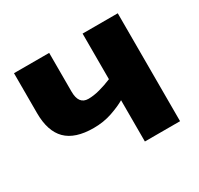

<svg xmlns="http://www.w3.org/2000/svg" viewBox="-122 -697 876 846"><g transform="rotate(-30 315.5 -274.5)"><path d="M219 -549V-352Q219 -287 268 -287Q295 -287 326.5 -295.5Q358 -304 389 -317V-549H568V0H389V-210Q362 -194 318.5 -179Q275 -164 224 -164Q130 -164 85 -209Q40 -254 40 -346V-549Z"/></g></svg>

Font: Noto Sans Disp ExtBd
Style: Regular
Weight: 800
Designer: Monotype Design Team
Foundry: Monotype Imaging Inc.
Version: Version 2.000;GOOG;noto-source:20170915:90ef993387c0; ttfaut